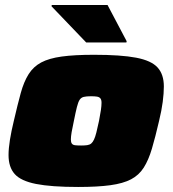

<svg xmlns="http://www.w3.org/2000/svg" viewBox="-20 -736 687 764"><path d="M291 8Q184 8 123.5 -4Q63 -16 38.5 -43.5Q14 -71 14 -119Q14 -145 19.5 -179.5Q25 -214 35 -255Q50 -320 62.5 -365.5Q75 -411 94 -441Q113 -471 144 -487.5Q175 -504 225.5 -511Q276 -518 354 -518Q461 -518 521.5 -506.5Q582 -495 607 -467.5Q632 -440 632 -392Q632 -365 627.5 -330.5Q623 -296 613 -255Q598 -190 584.5 -144.5Q571 -99 552 -69Q533 -39 501.5 -22.5Q470 -6 419 1Q368 8 291 8ZM303 -157Q318 -157 327.5 -158.5Q337 -160 343 -165Q349 -170 354 -180.5Q359 -191 363.5 -209Q368 -227 374 -255Q379 -281 381.5 -298Q384 -315 384 -327Q384 -339 379.5 -344.5Q375 -350 366 -351.5Q357 -353 342 -353Q324 -353 313.5 -350.5Q303 -348 297 -339Q291 -330 286 -310Q281 -290 274 -255Q268 -228 265 -210Q262 -192 262 -181Q262 -170 266 -164.5Q270 -159 279.5 -158Q289 -157 303 -157ZM323 -567 185 -711 186 -716H408L484 -572L483 -567Z"/></svg>

Font: Saira Expanded Black
Style: Italic
Weight: 900
Width: 7
Italic angle: -12°
Designer: Hector Gatti with collaboration of the Omnibus-Type team
Foundry: Omnibus-Type
Version: Version 1.101